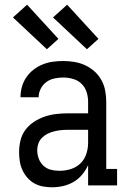

<svg xmlns="http://www.w3.org/2000/svg" viewBox="-20 -787 540 815"><path d="M201 8Q182 8 162.5 4.5Q143 1 126 -8.5Q109 -18 96 -33Q83 -48 75 -65.5Q67 -83 64 -102.5Q61 -122 61 -141Q61 -166 67 -191Q73 -216 88 -236Q103 -256 124.5 -270Q146 -284 169.5 -292Q193 -300 218 -303Q243 -306 268 -306H354V-355Q354 -376 347.5 -396.5Q341 -417 326 -431.5Q311 -446 290 -452Q269 -458 249 -458Q230 -458 211 -454Q192 -450 177 -439Q162 -428 153 -410.5Q144 -393 144 -374Q144 -374 144 -374Q144 -374 144 -374H67Q67 -374 67 -374Q67 -374 67 -374Q67 -397 73 -418.5Q79 -440 91.5 -458.5Q104 -477 122 -491Q140 -505 161 -513.5Q182 -522 204 -525Q226 -528 249 -528Q272 -528 296 -524Q320 -520 341.5 -510Q363 -500 381 -484Q399 -468 410.5 -447Q422 -426 426.5 -402.5Q431 -379 431 -355V-70H477V0H354V-86Q344 -64 328.5 -45.5Q313 -27 292.5 -15Q272 -3 248.5 2.5Q225 8 201 8ZM232 -62Q256 -62 279.5 -69Q303 -76 320.5 -92.5Q338 -109 346 -132.5Q354 -156 354 -180V-236H268Q253 -236 238.5 -234.5Q224 -233 210 -229.5Q196 -226 182.5 -219.5Q169 -213 158.5 -202.5Q148 -192 143 -178Q138 -164 138 -149Q138 -131 144.5 -113.5Q151 -96 164.5 -83.5Q178 -71 195.5 -66.5Q213 -62 232 -62ZM349 -578 205 -713 265 -767 398 -622ZM179 -578 35 -713 95 -767 228 -622Z"/></svg>

Font: Iosevka Gothic
Style: Regular
Weight: 400
Monospace: yes
Designer: Belleve Invis
Foundry: Belleve Invis
Version: Version 15.5.1; ttfautohint (v1.8.4)